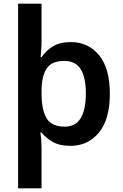

<svg xmlns="http://www.w3.org/2000/svg" viewBox="-20 -780 666 1040"><path d="M575 -272Q575 -133 515.5 -61.5Q456 10 362 10Q303 10 265.5 -11.5Q228 -33 205 -62H199Q201 -50 203 -24Q205 2 205 18V240H78V-760H205V-557Q205 -533 203 -508.5Q201 -484 200 -471H206Q228 -505 266 -528.5Q304 -552 364 -552Q458 -552 516.5 -481Q575 -410 575 -272ZM445 -274Q445 -361 417 -405.5Q389 -450 328 -450Q261 -450 233.5 -410Q206 -370 205 -290V-273Q205 -186 232 -140Q259 -94 330 -94Q390 -94 417.5 -140.5Q445 -187 445 -274Z"/></svg>

Font: Noto Sans Cherokee SemiBold
Style: Regular
Weight: 600
Designer: Monotype Design Team
Foundry: Monotype Imaging Inc.
Version: Version 2.001; ttfautohint (v1.8.4.7-5d5b)